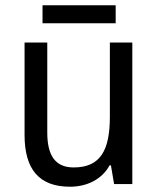

<svg xmlns="http://www.w3.org/2000/svg" viewBox="-20 -697 599 727"><path d="M418 -677H141V-609H418ZM481 -536H396V-255C396 -129 361 -63 259 -63C191 -63 159 -106 159 -195V-536H73V-186C73 -56 128 10 245 10C307 10 365 -16 395 -71H400L412 0H481Z"/></svg>

Font: Noto Sans Lao Looped SemiCondensed
Style: Regular
Weight: 400
Width: 4
Designer: Mark Frömberg, Ben Mitchell
Foundry: The Fontpad Ltd
Version: Version 1.002